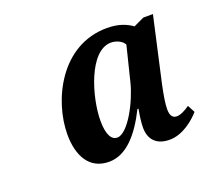

<svg xmlns="http://www.w3.org/2000/svg" viewBox="-70 -804 559 510"><g transform="rotate(-20 209.0 -549.0)"><path d="M160 -381C209 -381 247 -425 278 -487H281C277 -465 275 -449 275 -435C275 -401 295 -381 331 -381C369 -381 402 -410 418 -428L407 -449C394 -440 381 -433 370 -433C358 -433 352 -442 352 -459C352 -476 356 -498 362 -527L403 -710H376L346 -696C329 -708 308 -717 275 -717C144 -717 80 -582 80 -487C80 -427 104 -381 160 -381ZM202 -434C187 -434 175 -450 175 -491C175 -556 210 -677 272 -677C286 -677 303 -670 309 -658L285 -561C273 -511 233 -434 202 -434Z"/></g></svg>

Font: Noto Serif Condensed SemiBold
Style: Italic
Weight: 600
Width: 3
Italic angle: -12°
Designer: Monotype Design Team
Foundry: Monotype Imaging Inc.
Version: Version 2.014